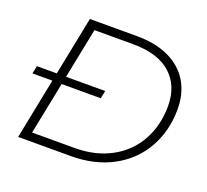

<svg xmlns="http://www.w3.org/2000/svg" viewBox="-120 -846 1070 993"><g transform="rotate(20 414.5 -350.0)"><path d="M213 -700H473Q576 -700 649.5 -665Q723 -630 761 -566Q799 -502 799 -417Q799 -296 745 -201Q691 -106 592 -53Q493 0 363 0H73ZM366 -46Q481 -46 567.5 -93Q654 -140 700.5 -224Q747 -308 747 -415Q747 -526 676 -590Q605 -654 467 -654H255L133 -46ZM39 -377H415L406 -334H30Z"/></g></svg>

Font: Montserrat Alternates Light
Style: Italic
Weight: 300
Italic angle: -11.3°
Designer: Julieta Ulanovsky
Foundry: Julieta Ulanovsky
Version: Version 7.200